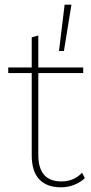

<svg xmlns="http://www.w3.org/2000/svg" viewBox="-20 -787 386 817"><path d="M284 -767 252 -570H231L255 -767ZM334 -500V-476H143V-128Q143 -15 241 -15Q295 -15 329 -52L341 -29Q325 -13 298 -1.5Q271 10 239 10Q179 10 147 -24Q115 -58 115 -126V-476H15V-500H115V-628L143 -636V-500Z"/></svg>

Font: Work Sans ExtraLight
Style: Regular
Weight: 200
Designer: Wei Huang
Foundry: Wei Huang
Version: Version 2.010; ttfautohint (v1.8.3)